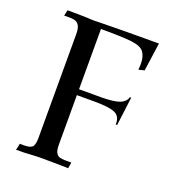

<svg xmlns="http://www.w3.org/2000/svg" viewBox="-111 -662 666 747"><g transform="rotate(20 221.5 -288.5)"><path d="M39.1 0.5Q41 -6.3 42.2 -12.2Q43.5 -18.1 44.4 -22.5L44.9 -26.4H64Q86.4 -26.4 95.9 -34.4Q105.5 -42.5 105.5 -72.8V-502.4Q105.5 -525.4 99.4 -536.4Q93.3 -547.4 83.7 -550.8Q74.2 -554.2 64 -554.2H36.6L42 -578.1Q91.8 -578.1 127 -576.7Q137.2 -575.7 155.3 -575.7L175.3 -576.2Q252.4 -578.1 420.4 -578.1L403.8 -460.9L379.9 -455.1Q381.3 -468.8 381.3 -480.5Q381.3 -508.8 368.9 -526.9Q356.4 -544.9 316.9 -549.6Q277.3 -554.2 189 -554.2V-304.7H282.7Q336.4 -305.2 358.4 -314.7Q380.4 -324.2 385.3 -342.3L391.1 -344.2L376 -225.1L370.1 -224.1V-229Q370.1 -259.8 345.7 -270Q321.3 -280.3 261.7 -280.3H189V-76.2Q189 -52.7 194.8 -42.2Q200.7 -31.7 210.2 -29.1Q219.7 -26.4 230.5 -26.4H258.3L254.4 -1.5Q207.5 -2.9 133.3 -2.9Q120.1 -2.9 109.4 -2Q76.2 0.5 39.1 0.5Z"/></g></svg>

Font: Quaaykop
Style: Regular
Weight: 400
Designer: Tup Wanders
Foundry: Free font, DO NOT SELL
Version: Version 1.00;July 31, 2023;FontCreator 11.5.0.2430 64-bit